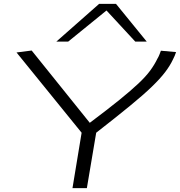

<svg xmlns="http://www.w3.org/2000/svg" viewBox="-20 -968 926 988"><path d="M353 0 400 -285 65 -698 143 -708 442 -336Q534 -405 594.5 -454Q655 -503 693 -539Q731 -575 753 -605Q775 -635 790 -666Q796 -676 800 -686Q804 -696 808 -707L886 -700Q880 -681 870 -662Q855 -630 829.5 -596.5Q804 -563 761 -521.5Q718 -480 648.5 -423Q579 -366 475 -285L427 0ZM270 -754 490 -948H577L735 -754H676L528 -914L331 -754Z"/></svg>

Font: Georama ExtraExtended Light
Style: Italic
Weight: 300
Width: 8
Italic angle: -9°
Designer: Jean-Baptiste Levee
Foundry: Production Type
Version: Version 1.000